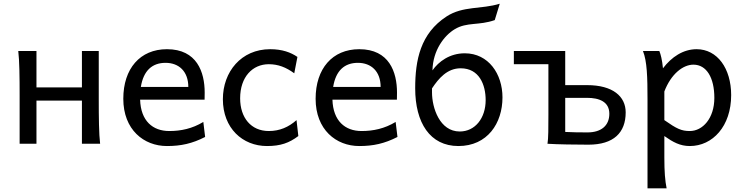

<svg xmlns="http://www.w3.org/2000/svg" viewBox="-20 -772 3993 1031"><path d="M85.4 0H175.8V-231.9H419.9V0H517.6C511.2 -51.3 510.3 -144 510.3 -239.3V-498H419.9V-302.7H175.8V-498H78.1C84.5 -446.8 85.4 -354 85.4 -258.8Z M1078.6 -236.8C1079.1 -245.6 1079.1 -266.1 1079.1 -274.9C1079.1 -384.8 1037.6 -507.8 876.5 -507.8C731.9 -507.8 642.1 -403.3 642.1 -241.7C642.1 -75.7 752 12.2 876.5 12.2C951.7 12.2 1012.2 -1 1081.5 -36.6L1071.8 -117.2C1012.2 -81.1 951.7 -68.4 888.7 -68.4C800.3 -68.4 735.8 -122.6 732.4 -236.8ZM736.3 -305.2C750.5 -393.6 797.9 -434.6 869.1 -434.6C939.9 -434.6 991.2 -389.2 991.2 -305.2Z M1577.1 -466.3C1541.5 -490.7 1495.6 -507.8 1430.7 -507.8C1275.4 -507.8 1176.8 -386.7 1176.8 -239.3C1176.8 -83.5 1282.7 12.2 1413.6 12.2C1486.8 12.2 1532.7 -4.4 1582 -41.5L1572.3 -127C1529.8 -89.4 1481.9 -68.4 1423.3 -68.4C1328.6 -68.4 1269.5 -139.2 1269.5 -244.1C1269.5 -359.4 1336.4 -427.2 1423.3 -427.2C1473.6 -427.2 1516.1 -410.6 1560.1 -378.4Z M2111.3 -236.8C2111.8 -245.6 2111.8 -266.1 2111.8 -274.9C2111.8 -384.8 2070.3 -507.8 1909.2 -507.8C1764.6 -507.8 1674.8 -403.3 1674.8 -241.7C1674.8 -75.7 1784.7 12.2 1909.2 12.2C1984.4 12.2 2044.9 -1 2114.3 -36.6L2104.5 -117.2C2044.9 -81.1 1984.4 -68.4 1921.4 -68.4C1833 -68.4 1768.6 -122.6 1765.1 -236.8ZM1769 -305.2C1783.2 -393.6 1830.6 -434.6 1901.9 -434.6C1972.7 -434.6 2023.9 -389.2 2023.9 -305.2Z M2678.2 -249C2678.2 -374.5 2603.5 -485.8 2475.6 -485.8C2395 -485.8 2335 -441.4 2302.2 -394C2304.7 -502.9 2365.7 -581.5 2421.9 -615.2C2487.8 -654.8 2550.8 -633.8 2636.7 -664.1L2663.6 -752C2563 -721.2 2466.8 -741.2 2377.9 -683.6C2237.3 -592.3 2209.5 -449.2 2209.5 -297.9C2209.5 -112.8 2289.1 12.2 2441.4 12.2C2597.2 12.2 2678.2 -109.9 2678.2 -249ZM2453.6 -405.3C2553.2 -405.3 2587.9 -317.4 2587.9 -234.4C2587.9 -138.2 2531.7 -65.9 2448.7 -65.9C2341.3 -65.9 2299.8 -192.4 2299.8 -275.9V-297.4C2335.4 -351.1 2381.3 -405.3 2453.6 -405.3Z M3139.6 4.9C3275.4 4.9 3339.8 -59.6 3339.8 -168.5C3339.8 -253.9 3271.5 -314.9 3132.3 -314.9H3015.1V-498H2739.3V-427.2H2924.8V-156.2C2924.8 -88.9 2924.8 -27.3 2919.9 0C2973.1 3.4 3070.8 4.9 3139.6 4.9ZM3015.1 -246.6H3132.3C3197.3 -246.6 3252 -226.1 3252 -161.1C3252 -97.2 3208 -61 3134.8 -61C3096.7 -61 3048.3 -61.5 3015.1 -63.5Z M3457 239.3H3559.6C3551.3 197.8 3547.4 151.4 3547.4 73.2V-41.5C3593.8 -8.8 3631.8 12.2 3684.1 12.2C3806.6 12.2 3906.2 -94.2 3906.2 -261.2C3906.2 -404.3 3832 -507.8 3720.7 -507.8C3648.4 -507.8 3585.9 -465.8 3540 -405.3C3535.6 -450.2 3527.8 -481.4 3520.5 -498H3432.6C3454.6 -442.9 3457 -358.4 3457 -236.8ZM3547.4 -280.8C3583.5 -375 3647.5 -424.8 3703.6 -424.8C3773.9 -424.8 3815.9 -355 3815.9 -246.6C3815.9 -136.2 3752.9 -68.4 3684.1 -68.4C3639.2 -68.4 3614.3 -80.1 3547.4 -127Z"/></svg>

Font: Andika
Style: Regular
Weight: 400
Designer: Victor Gaultney, Annie Olsen, Julie Remington, Don Collingsworth, Eric Hays
Foundry: SIL International
Version: Version 1.000